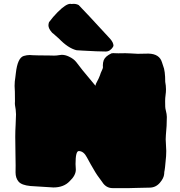

<svg xmlns="http://www.w3.org/2000/svg" viewBox="-20 -947 928 989"><path d="M645 22H560.1Q525.9 22 505.9 -10.3Q498 -22 488.8 -33.7Q474.6 -51.8 447.3 -100.6Q437.5 -119.1 427.2 -137.2Q410.6 -168.9 385.7 -168.9Q369.1 -168.9 369.1 -102.1Q369.1 -87.9 370.6 -73.2Q370.6 -43.5 338.9 -13.7Q308.6 18.6 254.9 18.6Q195.3 14.2 136.7 11.2Q91.3 6.8 75.7 -11.5Q60.1 -29.8 60.1 -59.1L60.5 -94.7Q60.5 -126.5 59.6 -158.2Q58.6 -200.2 58.6 -242.7Q58.6 -273.4 60.5 -304.2Q62 -331.1 62.5 -357.9Q62 -381.8 57.1 -406.2L56.6 -414.6L57.1 -425.3L56.6 -475.1Q55.2 -489.7 55.2 -504.4Q55.2 -526.9 59.1 -549.3L61.5 -569.3Q70.3 -648.9 102.1 -658.7Q118.2 -663.6 133.3 -663.6Q140.1 -663.6 147.5 -662.6Q159.7 -661.6 238.3 -661.1L258.3 -660.6Q272.5 -660.6 285.2 -663.1Q291.5 -664.6 298.3 -664.6Q315.9 -664.6 334.5 -655.8Q359.9 -644 373 -627Q404.3 -585 440.4 -543Q456.1 -524.4 471.7 -505.4L474.1 -515.1Q492.7 -550.3 495.4 -560.3Q498 -570.3 504.2 -582.8Q510.3 -595.2 510.3 -600.1L509.8 -609.9Q509.8 -624.5 514.2 -636.7Q522.5 -657.7 554.7 -672.4Q558.1 -673.3 564 -673.3Q566.9 -673.3 571.3 -672.9Q575.7 -672.4 589.4 -672.4L625.5 -672.9Q645 -671.9 653.3 -671.9Q661.6 -671.9 670.9 -670.9Q680.2 -669.9 689.9 -669.9Q718.3 -669.9 745.1 -670.9Q801.8 -669.4 814.5 -625.5Q816.9 -617.2 820.3 -607.9Q831.1 -582.5 831.1 -525.4Q835 -505.4 835 -486.8Q835 -472.2 832.8 -457Q830.6 -441.9 830.6 -425.8L831.1 -397Q831.1 -389.2 835 -374.5Q838.9 -359.9 839.4 -344.7Q839.4 -298.3 834.5 -252Q833.5 -240.7 833.5 -229.5Q833.5 -213.9 835 -199Q836.4 -184.1 836.4 -169.4Q836.4 -143.1 833 -115.7Q831.1 -100.6 830.1 -85.4Q829.6 -78.1 828.1 -70.8Q825.7 -61 825.7 -51.3Q824.2 -29.3 803 -4.9Q781.7 19.5 750 19.5Q716.3 21 682.6 21Q664.1 21 645 22ZM524.4 -681.6Q486.8 -681.6 402.8 -686.5L377.9 -688Q375 -688 373 -688.5Q330.1 -699.7 283.7 -748L254.4 -773.9Q249.5 -776.9 246.6 -780.8Q229.5 -800.3 229.5 -816.4Q229.5 -823.7 232.4 -832.5Q252.9 -860.4 277.3 -884.8Q319.8 -927.2 341.8 -927.2Q346.7 -926.8 347.2 -926.8L347.7 -926.3Q353.5 -927.2 358.9 -927.2Q373.5 -927.2 385.3 -920.9Q415.5 -890.6 542.5 -752.4L547.4 -747.1Q564.5 -727.5 564.5 -711.4Q564.5 -709 559.6 -701.7Q554.7 -694.3 545.7 -688Q536.6 -681.6 524.4 -681.6Z"/></svg>

Font: Kaph
Style: Regular
Weight: 400
Designer: GGBotNet
Foundry: f0n7.com
Version: 1.10